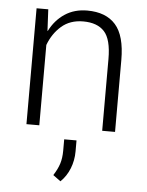

<svg xmlns="http://www.w3.org/2000/svg" viewBox="-55 -582 666 872"><g transform="rotate(5 278.5 -146.5)"><path d="M130.4 -528.3 135.3 -430.7 136.7 -430.2Q162.1 -480.5 205.6 -509.3Q249 -538.1 307.6 -538.1Q393.1 -538.1 437 -488.3Q481 -438.5 481 -327.6V0H422.4V-326.7Q422.4 -417 390.1 -452.1Q357.9 -487.3 293.5 -487.3Q233.9 -487.3 194.6 -453.1Q155.3 -418.9 135.7 -366.2V0H77.1V-528.3ZM310.1 104Q310.1 145 295.4 181.9Q280.8 218.8 253.4 245.1L218.8 219.7Q237.3 191.4 245.6 165.3Q253.9 139.2 253.9 105V53.7H310.1Z"/></g></svg>

Font: Franko
Style: Light
Weight: 300
Designer: Google
Version: Version 1.200310; 2013